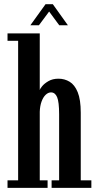

<svg xmlns="http://www.w3.org/2000/svg" viewBox="-20 -912 475 932"><path d="M16.5 0V-36.5H68V-714H16.5V-750H173V-475Q173.5 -479.5 184.2 -493Q195 -506.5 215.2 -518.2Q235.5 -530 264 -530Q293.5 -530 318 -515.2Q342.5 -500.5 357.2 -464.5Q372 -428.5 372 -364.5V-36.5H423.5V0H230.5V-36.5H267V-357Q267 -417.5 257.2 -440.5Q247.5 -463.5 227.5 -463.5Q214 -463.5 201.8 -452Q189.5 -440.5 181.8 -419.2Q174 -398 173 -369.5V-36.5H211V0ZM127.5 -789.5 201 -891.5H236.5L309.5 -789.5H267.5L218.5 -856L169 -789.5Z"/></svg>

Font: Imbue Thin 10pt SemiBold
Style: Regular
Weight: 600
Version: Version 1.102